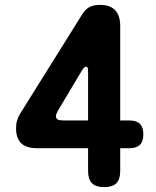

<svg xmlns="http://www.w3.org/2000/svg" viewBox="-20 -759 640 789"><path d="M342 -264V-464Q342 -477 340 -481Q338 -485 334 -485Q332 -485 327.5 -482.5Q323 -480 317 -470L218 -304Q214 -297 212 -291.5Q210 -286 210 -281Q210 -272 217.5 -268Q225 -264 241 -264ZM342 -150H132Q88 -150 67 -170.5Q46 -191 46 -231Q46 -250 50 -263Q54 -276 61 -289L319 -702Q331 -721 348 -730Q365 -739 391 -739Q432 -739 453 -717.5Q474 -696 474 -651V-264H512Q541 -264 555 -250Q569 -236 569 -207Q569 -178 555 -164Q541 -150 512 -150H474V-56Q474 -22 458 -6Q442 10 408 10Q374 10 358 -6Q342 -22 342 -56Z"/></svg>

Font: Maple Mono
Style: Bold
Weight: 700
Monospace: yes
Designer: subframe7536
Version: Version 7.200